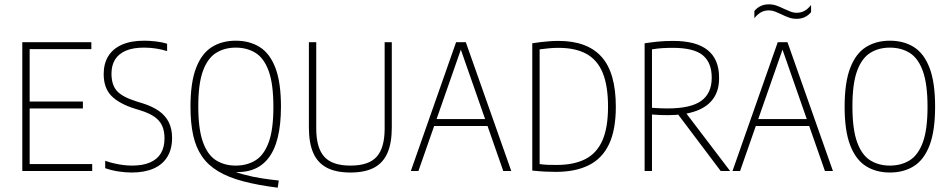

<svg xmlns="http://www.w3.org/2000/svg" viewBox="-20 -790 4390 887"><path d="M83 0V-595H402V-563H117V-32H406V0ZM112 -289V-321H363V-289Z M588 7Q560.5 7 528.2 2.2Q496 -2.5 466 -13V-47Q488 -39.5 509 -34.8Q530 -30 550.2 -27.5Q570.5 -25 590 -25Q639 -25 672.5 -39.2Q706 -53.5 723 -81.5Q740 -109.5 740 -151Q740 -184 729.5 -208Q719 -232 694.8 -249.5Q670.5 -267 629 -280L603 -288Q531 -310.5 495 -346.8Q459 -383 459 -448Q459 -496 480.2 -530.5Q501.5 -565 543.2 -583.5Q585 -602 646 -602Q671.5 -602 701 -598.5Q730.5 -595 752 -588V-554Q724.5 -562.5 698.2 -566.2Q672 -570 645 -570Q594.5 -570 561.2 -555.8Q528 -541.5 511.5 -514.8Q495 -488 495 -450Q495 -397.5 520.5 -369.5Q546 -341.5 612 -321L638 -313Q683 -299 713.5 -277.8Q744 -256.5 759.5 -225.8Q775 -195 775 -153Q775 -101.5 753.2 -65.8Q731.5 -30 689.8 -11.5Q648 7 588 7Z M1263 77Q1170.5 65.5 1102.2 47.2Q1034 29 987.5 1Q941 -27 913 -67.8Q885 -108.5 872.5 -165Q860 -221.5 860 -297Q860 -409 885.8 -476Q911.5 -543 958.5 -572.5Q1005.5 -602 1069 -602Q1133 -602 1180 -572.5Q1227 -543 1252.5 -476Q1278 -409 1278 -297Q1278 -215 1263.2 -155Q1248.5 -95 1218.5 -57.5Q1188.5 -20 1143.8 -5Q1099 10 1039 2L1033 -11Q1066.5 5.5 1106.2 16.2Q1146 27 1187.5 33.5Q1229 40 1268 44ZM1069 -25Q1121.5 -25 1160.8 -49.5Q1200 -74 1221.5 -133Q1243 -192 1243 -296Q1243 -401.5 1221.5 -461.2Q1200 -521 1160.8 -545.5Q1121.5 -570 1069 -570Q1017 -570 978 -545.5Q939 -521 917.5 -462Q896 -403 896 -299Q896 -193.5 917.5 -133.8Q939 -74 978 -49.5Q1017 -25 1069 -25Z M1599 7Q1532.5 7 1490 -15.2Q1447.5 -37.5 1427.2 -83.5Q1407 -129.5 1407 -201V-595H1441V-196Q1441 -107.5 1477.8 -66.2Q1514.5 -25 1599 -25Q1684 -25 1720.5 -66.2Q1757 -107.5 1757 -196V-595H1790V-201Q1790 -129.5 1770 -83.5Q1750 -37.5 1707.8 -15.2Q1665.5 7 1599 7Z M1878 0 2087 -595H2132L2342 0H2305L2104 -575H2114L1913 0ZM1972 -208 1981 -240H2238L2247 -208Z M2548 4Q2522.5 4 2497.8 2.8Q2473 1.5 2439 -2V-590Q2457.5 -593 2477.8 -595.5Q2498 -598 2518.8 -599.5Q2539.5 -601 2560 -601Q2693 -601 2759 -527.5Q2825 -454 2825 -297Q2825 -190 2793.5 -123.8Q2762 -57.5 2700.2 -26.8Q2638.5 4 2548 4ZM2552 -28Q2631 -28 2683.8 -54.8Q2736.5 -81.5 2762.8 -140.8Q2789 -200 2789 -297Q2789 -392.5 2764.8 -452.5Q2740.5 -512.5 2689.8 -540.8Q2639 -569 2560 -569Q2539 -569 2517 -567Q2495 -565 2473 -562V-32Q2494 -29 2512.5 -28.5Q2531 -28 2552 -28Z M2958 0V-590Q2987.5 -594.5 3019.2 -597.8Q3051 -601 3090 -601Q3196.5 -601 3249.2 -558.5Q3302 -516 3302 -432Q3303 -374.5 3276.2 -335.8Q3249.5 -297 3196.2 -277.5Q3143 -258 3065 -258Q3048 -258 3027.5 -258.8Q3007 -259.5 2992 -261V0ZM3309.5 0 3098.5 -280H3140L3353 0ZM3063 -289Q3171 -289 3219.5 -324Q3268 -359 3268 -431Q3268 -501 3226.5 -535Q3185 -569 3088 -569Q3060.5 -569 3038.2 -567.5Q3016 -566 2992 -562V-292Q3013 -290.5 3028.8 -289.8Q3044.5 -289 3063 -289Z M3364 0 3573 -595H3618L3828 0H3791L3590 -575H3600L3399 0ZM3458 -208 3467 -240H3724L3733 -208ZM3660 -703Q3640.5 -703 3623 -709.5Q3605.5 -716 3589.5 -724Q3575 -731 3560.8 -736.5Q3546.5 -742 3532 -742Q3511 -742 3495.2 -733Q3479.5 -724 3465 -706V-739Q3476.5 -753.5 3493.5 -761.8Q3510.5 -770 3532 -770Q3551.5 -770 3569 -763.5Q3586.5 -757 3602.5 -749Q3617 -742.5 3631.2 -736.8Q3645.5 -731 3660 -731Q3681 -731 3697 -740Q3713 -749 3727 -767V-734Q3716 -720 3699 -711.5Q3682 -703 3660 -703Z M4091 7Q4027.5 7 3980.5 -22.5Q3933.5 -52 3907.8 -118.8Q3882 -185.5 3882 -297Q3882 -409 3907.8 -476Q3933.5 -543 3980.5 -572.5Q4027.5 -602 4091 -602Q4155 -602 4202 -572.5Q4249 -543 4274.5 -476Q4300 -409 4300 -297Q4300 -185.5 4274.5 -118.8Q4249 -52 4202 -22.5Q4155 7 4091 7ZM4091 -25Q4143.5 -25 4182.8 -49.5Q4222 -74 4243.5 -133Q4265 -192 4265 -296Q4265 -401.5 4243.5 -461.2Q4222 -521 4182.8 -545.5Q4143.5 -570 4091 -570Q4039 -570 4000 -545.5Q3961 -521 3939.5 -462Q3918 -403 3918 -299Q3918 -193.5 3939.5 -133.8Q3961 -74 4000 -49.5Q4039 -25 4091 -25Z"/></svg>

Font: Encode Sans SC Condensed Thin
Style: Regular
Weight: 100
Width: 3
Designer: Multiple Designers
Foundry: Impallari Type
Version: Version 3.002